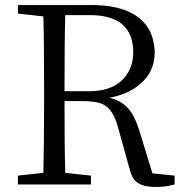

<svg xmlns="http://www.w3.org/2000/svg" viewBox="-20 -732 730 762"><path d="M673 -35 585 -44 532 -217C526 -235 520 -251 513 -265C492 -308 459 -334 415 -344C452 -351 484 -363 511 -380C566 -415 594 -463 594 -525C593 -558 586 -587 573 -612C536 -679 459 -712 342 -712H51V-678L152 -667C154 -605 155 -510 155 -383V-329C155 -203 154 -109 152 -46L51 -35V0H341V-35L239 -46C237 -107 236 -202 236 -331H302C341 -331 370 -327 389 -318C416 -305 435 -275 448 -228L497 -52C500 -43 503 -34 507 -27C521 -2 551 10 598 10C624 10 649 7 673 0ZM333 -370H236C236 -508 237 -609 239 -672H340C451 -671 508 -623 509 -526C509 -497 503 -472 491 -449C462 -396 410 -370 333 -370Z"/></svg>

Font: Noto Serif Tangut
Style: Regular
Weight: 400
Designer: YANG Xicheng
Foundry: Liu Zhao Studio
Version: Version 2.169